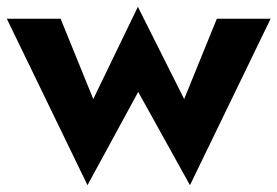

<svg xmlns="http://www.w3.org/2000/svg" viewBox="-27 -515 815 564"><path d="M-7 -460 230 29 379 -245 531 29 768 -460H610L514 -224L378 -495L247 -224L151 -460Z"/></svg>

Font: Jost
Style: Bold
Weight: 700
Version: Version 3.710